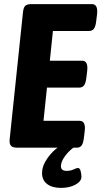

<svg xmlns="http://www.w3.org/2000/svg" viewBox="-20 -720 494 936"><path d="M65 0Q42 0 33.5 -9.5Q25 -19 27 -40L92 -660Q94 -681 102 -690.5Q110 -700 133 -700H428Q459 -700 453 -650L449 -617Q446 -591 438 -580Q430 -569 414 -569H238L223 -424H380Q411 -424 405 -374L401 -341Q398 -315 390 -304Q382 -293 366 -293H209L192 -131H368Q399 -131 393 -81L389 -48Q386 -22 378 -11Q370 0 354 0ZM278 196Q234 196 209.5 177Q185 158 185 124Q185 96 200.5 68.5Q216 41 239.5 18Q263 -5 288 -17L353 -10Q322 8 299.5 37.5Q277 67 277 90Q277 113 304 113Q324 113 338.5 106Q353 99 360 99Q369 99 373 113.5Q377 128 377 142Q377 164 348 180Q319 196 278 196Z"/></svg>

Font: Asap Condensed
Style: Bold Italic
Weight: 700
Width: 3
Italic angle: -6°
Designer: Pablo Cosgaya
Foundry: Omnibus-Type
Version: Version 3.001; ttfautohint (v1.8.4.7-5d5b)